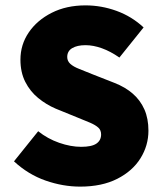

<svg xmlns="http://www.w3.org/2000/svg" viewBox="-20 -682 604 714"><path d="M278 12Q214 12 149.5 -10.5Q85 -33 32 -82L122 -194Q157 -166 200 -151Q243 -136 282 -136Q321 -136 338.5 -148Q356 -160 356 -182Q356 -198 345.5 -207.5Q335 -217 315.5 -225.5Q296 -234 268 -245L187 -278Q152 -293 122 -317.5Q92 -342 74 -377.5Q56 -413 56 -460Q56 -516 87 -561.5Q118 -607 172.5 -634.5Q227 -662 298 -662Q357 -662 413.5 -641.5Q470 -621 514 -580L424 -468Q391 -491 359 -502.5Q327 -514 298 -514Q267 -514 248.5 -503Q230 -492 230 -470Q230 -455 241.5 -444.5Q253 -434 275 -425.5Q297 -417 326 -405L405 -374Q446 -358 474 -333.5Q502 -309 517 -275Q532 -241 532 -196Q532 -141 502.5 -93.5Q473 -46 416 -17Q359 12 278 12Z"/></svg>

Font: Mada Black
Style: Regular
Weight: 900
Designer: Khaled Hosny
Version: Version 1.5